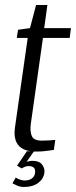

<svg xmlns="http://www.w3.org/2000/svg" viewBox="-20 -608 305 772"><path d="M124.6 1.4Q102.7 1.4 85.6 -3.8Q68.5 -9.1 57 -20.6Q45.4 -32.1 41 -50.8Q36.5 -69.4 40.4 -97.2L91.4 -455.6H47.4L52.5 -488.3L100.6 -495L125 -587.8H170.5L157.8 -495H265.3L260.2 -455.6H152.7L103.6 -107.8Q100.1 -80 107.8 -61.2Q115.5 -42.5 148.8 -42.5Q162.2 -42.5 178.7 -43.6Q195.1 -44.7 202.2 -45.5L196.6 -5.4Q191.6 -4.7 180.6 -3Q169.6 -1.3 155 0.1Q140.4 1.4 124.6 1.4ZM77 143.8Q61.4 143.8 49.5 138.5Q37.5 133.2 30.1 129.2L43.3 105.7Q48.3 110 59.3 113.9Q70.3 117.8 78 117.8Q98.2 117.8 109 108.9Q119.8 99.9 120.8 87.4Q125.3 59.8 94.5 59.8Q87.7 59.8 80.5 62.5Q73.3 65.2 67.1 69.3L48.6 58L88.3 0H116.8L82.4 49.1L77.1 47.3Q84.8 42.6 94.1 40.6Q103.4 38.7 112.1 38.7Q137.7 38.7 149.3 53.8Q160.8 68.9 158.6 86.2Q155.3 111.2 133.5 127.5Q111.8 143.8 77 143.8Z"/></svg>

Font: Alumni Sans Thin
Style: Italic
Weight: 100
Italic angle: -8°
Designer: Robert E. Leuschke
Foundry: Robert E. Leuschke
Version: Version 1.016